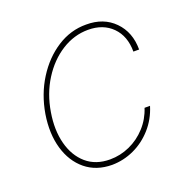

<svg xmlns="http://www.w3.org/2000/svg" viewBox="-106 -657 764 771"><g transform="rotate(-20 276.5 -271.5)"><path d="M246.1 11.7Q178.7 11.2 133.3 -26.1Q87.9 -63.5 69.3 -127.4Q50.8 -191.4 63.5 -271.5Q77.1 -352.1 117.4 -416Q157.7 -480 215.6 -517.1Q273.4 -554.2 339.8 -553.7Q414.1 -554.2 460 -507.6Q505.9 -460.9 505.9 -386.7H481.4Q481.4 -453.1 442.6 -492.2Q403.8 -531.2 339.8 -531.2Q279.8 -531.2 226.6 -497.6Q173.3 -463.9 136.2 -405Q99.1 -346.2 86.9 -271.5Q74.7 -198.7 90.1 -139.6Q105.5 -80.6 145.3 -46.1Q185.1 -11.7 246.1 -11.7Q290 -11.7 330.6 -30Q371.1 -48.3 401.6 -81.8Q432.1 -115.2 446.3 -159.2H469.7Q453.6 -106.9 419.4 -68.6Q385.3 -30.3 340.3 -9.5Q295.4 11.2 246.1 11.7Z"/></g></svg>

Font: Inter Tight Thin
Style: Italic
Weight: 250
Italic angle: -9.39999°
Designer: Rasmus Andersson
Foundry: rsms
Version: Version 3.004